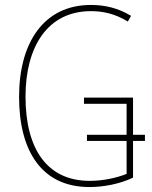

<svg xmlns="http://www.w3.org/2000/svg" viewBox="-20 -745 614 775"><path d="M341 10C397 10 463 -2 517 -28V-176H565V-201H517V-351H319V-326H491V-201H331V-176H491V-43C450 -27 397 -15 342 -15C170 -15 83 -144 83 -355C83 -555 171 -700 347 -700C395 -700 444 -690 496 -658L509 -681C456 -713 403 -725 347 -725C156 -725 57 -572 57 -354C57 -136 148 10 341 10Z"/></svg>

Font: Noto Sans Condensed Thin
Style: Regular
Weight: 100
Width: 3
Designer: Monotype Design Team
Foundry: Monotype Imaging Inc.
Version: Version 2.013